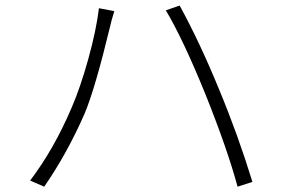

<svg xmlns="http://www.w3.org/2000/svg" viewBox="-20 -705 1040 706"><path d="M243.2 -308.6Q275.4 -382.8 304.7 -488.3Q334 -593.8 343.8 -674.8L400.4 -664.1Q388.7 -627 384.8 -607.4Q329.1 -377 291 -287.1Q227.5 -141.6 142.6 -18.6L90.8 -41Q178.7 -157.2 243.2 -308.6ZM735.4 -358.4Q653.3 -560.5 589.8 -667L640.6 -684.6Q715.8 -546.9 786.1 -375Q855.5 -208 908.2 -36.1L853.5 -18.6Q816.4 -156.2 735.4 -358.4Z"/></svg>

Font: GenEi Gothic M Light
Style: Regular
Weight: 300
Designer: o_tamon (Modified); [Source Han Sans]
Ryoko NISHIZUKA  (kana & ideographs); Paul D. Hunt (Latin, Greek & Cyrillic); Wenl
Version: Version 1.1a;Original Version 1.004